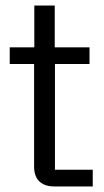

<svg xmlns="http://www.w3.org/2000/svg" viewBox="-20 -670 373 690"><path d="M174.2 0Q140.8 0 121.7 -17.9Q102.5 -35.8 102.5 -71.7V-440H15V-500H103.3V-650H176.7V-500H301.7V-440H177.5V-60H313.3V0Z"/></svg>

Font: Funnel Sans Light Light
Style: Regular
Weight: 300
Version: Version 1.000